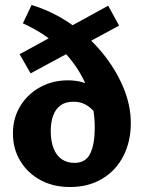

<svg xmlns="http://www.w3.org/2000/svg" viewBox="-20 -741 577 772"><path d="M261 11Q195 11 143.5 -16.5Q92 -44 62 -93Q32 -142 32 -205Q32 -266 61.5 -314.5Q91 -363 141.5 -390.5Q192 -418 253 -418Q303 -418 340.5 -399Q378 -380 395 -346L363 -287Q345 -309 324 -320.5Q303 -332 275 -332Q243 -332 223 -317Q203 -302 193.5 -275.5Q184 -249 184 -215Q184 -172 196 -143Q208 -114 229.5 -100Q251 -86 279 -86Q325 -86 343 -124Q361 -162 361 -227Q361 -317 327 -397Q293 -477 228.5 -541.5Q164 -606 72 -647L107 -721Q192 -695 265 -644.5Q338 -594 391.5 -528.5Q445 -463 475.5 -390.5Q506 -318 506 -246Q506 -173 476.5 -114.5Q447 -56 391.5 -22.5Q336 11 261 11ZM103 -446 59 -523 415 -718 459 -638Z"/></svg>

Font: Ysabeau Infant ExtraBold
Style: Regular
Weight: 800
Designer: Christian Thalmann (Catharsis Fonts)
Version: Version 2.001;gftools[0.9.30]; featfreeze: ss01,ss02,lnum